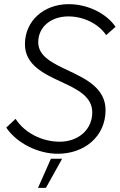

<svg xmlns="http://www.w3.org/2000/svg" viewBox="-20 -730 577 924"><path d="M258 10C386 10 488 -73 488 -200C488 -302 399 -348 314 -388C232 -426 164 -459 164 -527C164 -600 225 -651 309 -651C380 -651 452 -618 491 -561L536 -601C491 -667 400 -710 311 -710C190 -710 100 -629 100 -517C100 -417 193 -374 275 -336C358 -298 424 -263 424 -189C424 -107 358 -48 267 -48C185 -48 99 -89 55 -158L10 -116C63 -38 166 10 258 10ZM163 174H201L279 34H225Z"/></svg>

Font: Fixel Text 20240404 Light
Style: Italic
Weight: 300
Width: 4
Italic angle: -10°
Designer: AlfaBravo + MacPaw
Foundry: Kyrylo Tkachov, Marchela Mozhyna, Serhii Makarenko, Maria Weinstein, Zakhar Kryvoshyya
Version: Version 1.211;Glyphs 3.2 (3225)